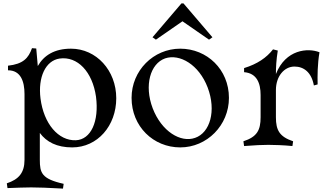

<svg xmlns="http://www.w3.org/2000/svg" viewBox="-20 -851 1922 1128"><path d="M20 226 24 254C75 252 131 250 163 250C195 250 271 252 350 257L354 229C224 200 214 164 214 88V-70C253 -17 314 15 404 15C553 15 663 -112 663 -274C663 -437 546 -565 397 -565C300 -565 238 -526 202 -463L193 -566L168 -568C147 -509 116 -475 27 -465V-438C101 -438 124 -374 124 -298V88C124 164 90 203 20 226ZM426 -27C323 -23 237 -124 218 -272C202 -398 248 -495 330 -507C435 -522 523 -430 544 -283C563 -137 514 -31 426 -27Z M1039 15C1196 15 1325 -115 1325 -276C1325 -443 1196 -565 1039 -565C881 -565 753 -436 753 -276C753 -108 881 15 1039 15ZM1126 -41C1041 -11 929 -79 877 -215C826 -350 863 -477 950 -508C1036 -537 1149 -471 1200 -337C1252 -200 1214 -71 1126 -41ZM876 -632 896 -618 1052 -726 1208 -618 1228 -632 1058 -831H1046Z M1410 -21 1414 7C1475 2 1525 0 1557 0C1589 0 1649 2 1698 7L1702 -21C1622 -48 1601 -86 1601 -162V-322C1601 -403 1650 -460 1710 -460C1765 -460 1810 -426 1824 -349L1846 -355C1845 -405 1845 -474 1857 -544C1789 -571 1658 -561 1601 -416C1601 -455 1603 -498 1612 -554L1584 -561C1546 -512 1492 -475 1414 -451V-427C1489 -421 1511 -362 1511 -293V-162C1511 -86 1490 -47 1410 -21Z"/></svg>

Font: Basteleur Moonlight
Style: Regular
Weight: 300
Designer: Keussel
Foundry: Keussel Studio
Version: Version 1.300;Glyphs 3.2 (3192)